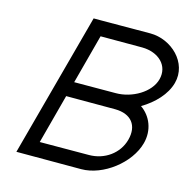

<svg xmlns="http://www.w3.org/2000/svg" viewBox="-110 -849 976 979"><g transform="rotate(15 378.0 -360.0)"><path d="M614.6 -369.6C679.9 -408.3 734.1 -464.8 751.1 -528.3C781.5 -641.7 676.4 -740 564.8 -740L305.5 -739H265.5L254.8 -699L71.9 -20L61.1 20H101.1H401.1C401.7 20 402.3 20 402.9 20C519.1 20 647.9 -80 677.6 -190.6C697.2 -263.7 669.1 -331.9 614.6 -369.6ZM253.9 -399.2 323.3 -660H543.3C631 -659 690.7 -601.7 670.3 -525.6C651 -453.3 559.1 -400 473.7 -400ZM232.8 -320H452.2C453.4 -320 454.6 -320 455.8 -320H492.2C577.2 -319 617.9 -266.5 596.6 -187C576.3 -111.1 504.9 -60 422.6 -60L163.3 -59Z"/></g></svg>

Font: Nordica Advanced
Style: RegularObl
Weight: 300
Version: Version 1.07